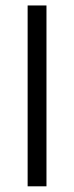

<svg xmlns="http://www.w3.org/2000/svg" viewBox="-20 -672 267 692"><path d="M79.6 -652.3H147.5V-0.5H79.6Z"/></svg>

Font: Vazir Light
Style: Light
Weight: 300
Designer: Saber Rastikerdar
Foundry: Saber Rastikerdar
Version: Version 30.0.0